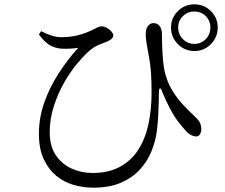

<svg xmlns="http://www.w3.org/2000/svg" viewBox="-20 -826 1040 888"><path d="M879 -590Q834 -590 802.5 -622Q771 -654 771 -699Q771 -743 802.5 -774.5Q834 -806 879 -806Q924 -806 955.5 -774.5Q987 -743 987 -699Q987 -654 955.5 -622Q924 -590 879 -590ZM412 42Q365 42 320 29Q275 16 239.5 -13.5Q204 -43 182 -90.5Q160 -138 160 -207Q160 -281 184.5 -351Q209 -421 250.5 -485.5Q292 -550 342 -605Q325 -602 305 -601Q285 -600 263 -601Q232 -604 209.5 -617.5Q187 -631 160 -666L170 -682Q195 -669 218 -661.5Q241 -654 265 -654Q291 -654 314 -657.5Q337 -661 358.5 -668Q380 -675 398 -683Q421 -694 430 -699Q439 -704 449 -704Q462 -704 474.5 -697Q487 -690 495.5 -680Q504 -670 504 -663Q504 -655 498.5 -648.5Q493 -642 480 -636Q461 -628 437 -618.5Q413 -609 390 -588Q367 -568 336.5 -531.5Q306 -495 277.5 -445.5Q249 -396 229.5 -336.5Q210 -277 210 -213Q210 -150 238 -108.5Q266 -67 311 -46.5Q356 -26 408 -26Q482 -26 534.5 -54.5Q587 -83 619.5 -133.5Q652 -184 666.5 -251.5Q681 -319 681 -398Q681 -447 678.5 -487Q676 -527 668 -569Q666 -582 662.5 -599.5Q659 -617 656.5 -635Q654 -653 654 -667Q654 -693 664.5 -706Q675 -719 690 -719Q702 -719 710.5 -713Q719 -707 724 -695.5Q729 -684 729 -670Q729 -632 731 -587.5Q733 -543 740 -503Q751 -450 776 -409Q801 -368 830 -338Q859 -308 881 -287Q892 -278 901 -265Q910 -252 911 -229Q911 -216 905 -205.5Q899 -195 887 -195Q875 -195 861 -203Q847 -211 835 -226Q818 -245 800 -269Q782 -293 765.5 -325Q749 -357 732 -397Q725 -418 720 -417.5Q715 -417 715 -394Q715 -375 714 -347.5Q713 -320 711.5 -287Q710 -254 705 -217Q699 -173 681 -127.5Q663 -82 628.5 -43.5Q594 -5 540.5 18.5Q487 42 412 42ZM879 -623Q910 -623 931.5 -645Q953 -667 953 -699Q953 -730 931.5 -751.5Q910 -773 879 -773Q848 -773 826 -751.5Q804 -730 804 -699Q804 -667 826 -645Q848 -623 879 -623Z"/></svg>

Font: Noto Serif JP ExtraLight
Style: Regular
Weight: 400
Version: Version 2.003-H1;hotconv 1.1.1;makeotfexe 2.6.0